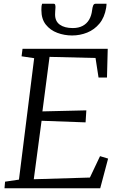

<svg xmlns="http://www.w3.org/2000/svg" viewBox="-20 -1003 636 1023"><path d="M4 0 7 -35 81 -46 162 -693 95 -703 100 -743H554L550 -590H505L489 -694L244 -700L206 -409.5L440 -415L436 -351L201.5 -359.5L160 -48L459 -57L513 -171L556 -158L514 0ZM266 -983Q272.5 -983 274.2 -976.8Q276 -970.5 275.5 -962Q275 -953.5 274.2 -943.8Q273.5 -934 273.5 -925.5Q273.5 -889.5 298.8 -871.5Q324 -853.5 368 -853.5Q398.5 -853.5 420.2 -865Q442 -876.5 454.8 -898Q467.5 -919.5 471 -950Q472.5 -963 476.2 -973Q480 -983 489 -983H547.5Q547.5 -979.5 547.2 -974.8Q547 -970 545.5 -961Q537 -910 510 -877.5Q483 -845 444.8 -829.5Q406.5 -814 364 -814Q323 -814 285.5 -828Q248 -842 224.2 -871.8Q200.5 -901.5 200.5 -949.5Q200.5 -958 201 -966.5Q201.5 -975 204.5 -983Z"/></svg>

Font: Merriweather Light
Style: Italic
Weight: 300
Italic angle: -7.8°
Designer: Eben Sorkin
Foundry: Eben Sorkin
Version: Version 2.101